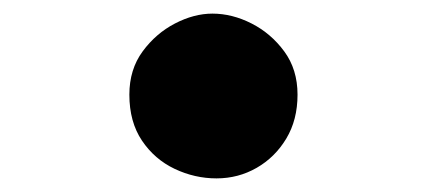

<svg xmlns="http://www.w3.org/2000/svg" viewBox="-20 -420 626 282"><path d="M298 -158Q266 -158 236.5 -172Q207 -186 188.5 -213.5Q170 -241 170 -281Q170 -318 189.5 -344.5Q209 -371 237 -385.5Q265 -400 292 -400Q321 -400 349.5 -385.5Q378 -371 397.5 -344.5Q417 -318 417 -281Q417 -244 400.5 -216.5Q384 -189 357 -173.5Q330 -158 298 -158Z"/></svg>

Font: Noto Sans Syriac Black
Style: Regular
Weight: 900
Designer: Patrick Giasson and the Monotype Design Team
Foundry: Monotype Imaging Inc.
Version: Version 2.000; ttfautohint (v1.8.3) -l 8 -r 50 -G 200 -x 14 